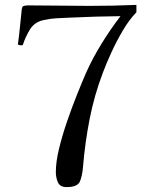

<svg xmlns="http://www.w3.org/2000/svg" viewBox="-20 -750 630 784"><path d="M537 -700Q508 -670 482.5 -627Q457 -584 436 -538.5Q415 -493 400 -453Q365 -361 346 -264Q327 -167 319 -69Q316 -31 306 -8.5Q296 14 252 14Q225 14 216.5 -5.5Q208 -25 208 -47Q208 -89 221 -142.5Q234 -196 253.5 -253Q273 -310 294 -362.5Q315 -415 332 -454Q359 -514 395.5 -573Q432 -632 472 -684Q370 -683 266 -678Q240 -677 212 -675.5Q184 -674 158 -668Q121 -660 102.5 -630Q84 -600 73 -566Q71 -565 67 -565Q59 -565 53 -568Q58 -604 61.5 -640.5Q65 -677 69 -713Q71 -719 71.5 -721.5Q72 -724 78 -726Q86 -728 95 -728Q157 -728 219.5 -727Q282 -726 345 -726Q393 -726 441 -727Q489 -728 537 -730Z"/></svg>

Font: Kaisei Opti
Style: Regular
Weight: 400
Designer: Font-Kai, 金井和夫
Foundry: KAZUO KANAI
Version: Version 5.003